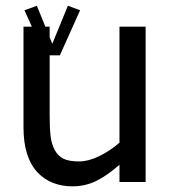

<svg xmlns="http://www.w3.org/2000/svg" viewBox="-20 -639 598 674"><path d="M491.2 -545.4V0H399.4V-60.5Q354.5 -21.5 316.7 -3.2Q278.8 15.1 233.9 15.1Q197.3 15.1 166 2.9Q134.8 -9.3 111.8 -33.7Q62.5 -86.9 62.5 -191.4V-545.4H91.8L65.9 -603L109.4 -618.7L139.2 -545.4H154.3V-508.3L163.6 -485.4L218.3 -618.7L261.2 -603L190.4 -445.3L190.9 -444.8H154.3V-234.9Q154.3 -187.5 157.7 -160.4Q161.1 -133.3 171.9 -112.8Q183.6 -91.3 202.9 -81.8Q222.2 -72.3 257.8 -72.3Q290 -72.3 327.9 -90.6Q365.7 -108.9 399.4 -138.2V-545.4Z"/></svg>

Font: SG Kara Bold
Style: Regular
Weight: 400
Designer: Damoon Khanjanzadeh
Version: Version 1.000